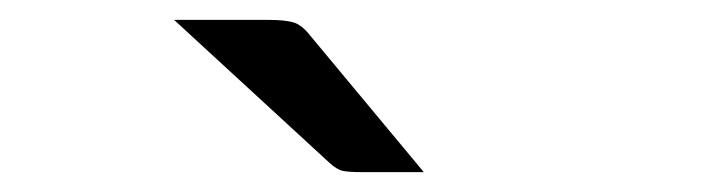

<svg xmlns="http://www.w3.org/2000/svg" viewBox="-20 -946 717 193"><path d="M250 -926Q266.5 -926 275 -923.5Q283.5 -921 292 -910L406 -773H342Q331 -773 324.8 -774.2Q318.5 -775.5 311 -782.5L155 -926Z"/></svg>

Font: Lato
Style: Regular
Weight: 400
Designer: Lukasz Dziedzic with Adam Twardoch and Botio Nikoltchev
Foundry: tyPoland Lukasz Dziedzic
Version: Version 2.015; 2015-08-06; http://www.latofonts.com/